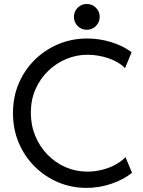

<svg xmlns="http://www.w3.org/2000/svg" viewBox="-20 -917 704 945"><path d="M406.2 7.8Q332.5 7.8 267.1 -19.5Q201.7 -46.9 151.4 -96.7Q101.1 -146.5 72.5 -213.6Q43.9 -280.8 43.9 -360.4Q43.9 -441.4 73.2 -508.5Q102.5 -575.7 153.3 -624.8Q204.1 -673.8 269.8 -700.7Q335.4 -727.5 408.2 -727.5Q469.7 -727.5 527.3 -709.7Q585 -691.9 627.9 -660.2L595.7 -582Q563 -613.8 512.9 -630.6Q462.9 -647.5 410.2 -647.5Q356.9 -647.5 307.1 -627Q257.3 -606.4 217.8 -568.6Q178.2 -530.8 155 -478.5Q131.8 -426.3 131.8 -362.3Q131.8 -300.8 153.6 -248Q175.3 -195.3 213.9 -155.8Q252.4 -116.2 302.7 -94.2Q353 -72.3 410.2 -72.3Q446.3 -72.3 481.7 -81.1Q517.1 -89.8 547.1 -106Q577.1 -122.1 597.7 -143.6L629.9 -66.4Q586.9 -32.2 527.3 -12.2Q467.8 7.8 406.2 7.8ZM407.2 -770.5Q380.4 -770.5 362.1 -789.1Q343.8 -807.6 343.8 -834Q343.8 -860.4 362.1 -878.9Q380.4 -897.5 407.2 -897.5Q433.6 -897.5 452.1 -878.9Q470.7 -860.4 470.7 -834Q470.7 -807.6 452.1 -789.1Q433.6 -770.5 407.2 -770.5Z"/></svg>

Font: Reddit Sans
Style: Regular
Weight: 400
Designer: Stephen Hutchings
Foundry: Reddit
Version: Version 1.014